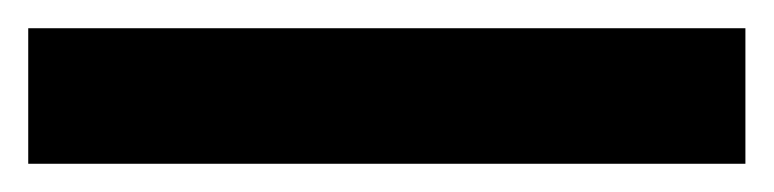

<svg xmlns="http://www.w3.org/2000/svg" viewBox="-24 27 548 136"><path d="M-4 47V143H504V47Z"/></svg>

Font: Rosario
Style: Bold
Weight: 700
Designer: Hector Gatti
Foundry: Omnibus Type
Version: Version 1.100